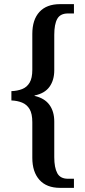

<svg xmlns="http://www.w3.org/2000/svg" viewBox="-20 -780 412 927"><path d="M270 127Q205 127 170.5 88.5Q136 50 136 -18V-190Q136 -231 123 -253Q110 -275 87 -284.5Q64 -294 35 -295V-340Q64 -341 87 -350Q110 -359 123 -381Q136 -403 136 -443V-616Q136 -685 170.5 -722.5Q205 -760 270 -760H337V-715H308Q271 -715 256.5 -689Q242 -663 242 -612V-441Q242 -393 219 -361Q196 -329 147 -319V-317Q195 -306 218.5 -274Q242 -242 242 -193V-21Q242 29 256.5 56Q271 83 308 83H337V127Z"/></svg>

Font: Noto Serif Khmer Condensed Medium
Style: Regular
Weight: 500
Width: 3
Designer: Danh Hong and the Monotype Design Team
Foundry: Monotype Imaging Inc.
Version: Version 2.004